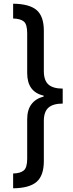

<svg xmlns="http://www.w3.org/2000/svg" viewBox="-20 -852 396 1038"><path d="M319 -292Q267 -292 242 -270Q217 -248 217 -198V19Q217 97 178 131Q139 165 51 166V86Q90 85 108.5 69.5Q127 54 127 6V-207Q127 -258 150 -288.5Q173 -319 216 -330V-335Q127 -355 127 -457V-672Q127 -721 108.5 -736Q90 -751 51 -752V-832Q139 -831 178 -797.5Q217 -764 217 -686V-468Q217 -417 242 -395Q267 -373 319 -373Z"/></svg>

Font: Noto Sans Gurmukhi Condensed Medium
Style: Regular
Weight: 500
Width: 3
Designer: Jelle Bosma - Monotype Design Team
Foundry: Monotype Imaging Inc.
Version: Version 2.004; ttfautohint (v1.8.4.7-5d5b)